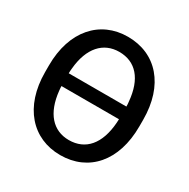

<svg xmlns="http://www.w3.org/2000/svg" viewBox="-164 -870 1011 1028"><g transform="rotate(30 341.5 -356.0)"><path d="M339.4 -720.7C168 -720.7 48.8 -589.8 48.8 -376V-335C48.8 -120.6 168.9 9.8 340.3 9.8C515.1 9.8 631.3 -120.6 631.3 -335V-376C631.3 -589.8 514.6 -720.7 339.4 -720.7ZM340.3 -83C242.2 -83 177.7 -154.8 164.1 -285.6C162.6 -294.9 162.6 -303.7 162.1 -314H517.6C517.6 -306.2 517.1 -299.8 516.6 -292.5C506.8 -156.2 442.9 -83 340.3 -83ZM339.4 -627.4C441.9 -627.4 504.4 -555.2 516.1 -423.3C517.6 -413.1 518.1 -402.8 518.1 -392.6H161.6C162.1 -403.8 162.1 -413.6 163.6 -423.3C175.3 -555.7 241.7 -627.4 339.4 -627.4Z"/></g></svg>

Font: Bert Sans Medium
Style: Regular
Weight: 500
Designer: Christian Robertson (Google), Cristiano Sobral
Foundry: Google, Cristiano Sobral
Version: Version 3.101